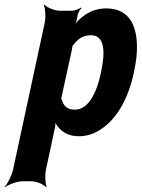

<svg xmlns="http://www.w3.org/2000/svg" viewBox="-48 -574 607 823"><path d="M283 -500 284 -503C284 -514 294 -533 301 -539L299 -542C292 -536 273 -528 261 -528H208C185 -528 153 -542 143 -554L140 -552C146 -539 149 -502 144 -478L8 153C3 177 -16 214 -28 227L-27 229C-12 217 25 203 48 203H86C109 203 141 217 150 229L152 227C146 214 144 177 149 153L187 -24C190 -37 191 -54 188 -62L185 -60C186 -52 194 -38 201 -30C220 -6 248 10 290 10C318 10 345 3 370 -11C445 -52 499 -141 525 -259L527 -270C536 -310 540 -347 539 -380C537 -469 503 -538 407 -538C361 -538 327 -521 297 -495C286 -486 273 -470 268 -461L270 -460C276 -469 281 -487 283 -500ZM273 -104C240 -104 224 -120 217 -147C216 -149 212 -155 211 -154L214 -151C215 -152 217 -165 218 -168L260 -360C261 -363 263 -377 262 -378L259 -375C260 -374 267 -382 269 -384C287 -409 310 -423 342 -423C402 -423 403 -349 386 -270L384 -259C367 -180 333 -104 273 -104Z"/></svg>

Font: Asimov
Style: EdgeExtremeIt
Weight: 500
Designer: Google
Version: Version 2.000980: 2014